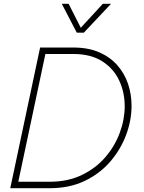

<svg xmlns="http://www.w3.org/2000/svg" viewBox="-20 -990 755 1010"><path d="M242 0H41L48 -34H242Q337 -34 410.5 -69.5Q484 -105 534 -163Q584 -221 610 -291.5Q636 -362 636 -431Q636 -504 607 -566.5Q578 -629 518 -667.5Q458 -706 365 -706H191L198 -740H365Q444 -740 501.5 -715Q559 -690 597 -647Q635 -604 653.5 -549Q672 -494 672 -433Q672 -357 643.5 -280.5Q615 -204 560.5 -140.5Q506 -77 426 -38.5Q346 0 242 0ZM69 0H34L191 -740H226ZM421 -818H384L305 -970H341L411 -832H394L521 -970H564Z"/></svg>

Font: Be Vietnam Pro Variable Thin
Style: Italic
Weight: 100
Italic angle: -12°
Designer: Lam Bao, Tony Le, Vietanh Nguyen
Foundry: Yellow Type Foundry
Version: Version 1.002